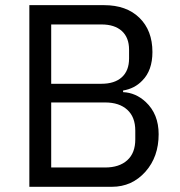

<svg xmlns="http://www.w3.org/2000/svg" viewBox="-20 -718 693 738"><path d="M92.8 -698.2V0H410.2Q487.3 0 539.1 -58.1Q589.8 -115.2 589.8 -202.1Q589.8 -279.8 540 -326.2Q501.5 -361.8 453.1 -363.8V-370.1Q497.6 -377.4 526.9 -408.2Q565.9 -447.3 565.9 -518.1Q565.9 -600.6 516.1 -649.4Q466.3 -698.2 379.9 -698.2ZM176.8 -74.2V-324.2H383.8Q438.5 -324.2 469.2 -296.1Q500 -268.1 500 -215.8V-182.1Q500 -129.9 469.2 -102.1Q438.5 -74.2 383.8 -74.2ZM176.8 -396V-624H370.1Q420.4 -624 448.2 -598.9Q476.1 -573.7 476.1 -526.9V-493.2Q476.1 -446.3 448.2 -421.1Q420.4 -396 370.1 -396Z"/></svg>

Font: Plexus Sans
Style: Regular
Weight: 400
Version: Version 2.001;PS 002.001;hotconv 1.0.70;makeotf.lib2.5.58329